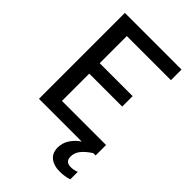

<svg xmlns="http://www.w3.org/2000/svg" viewBox="-267 -796 1105 1105"><g transform="rotate(45 285.5 -243.5)"><path d="M525.9 -612.8H167V-392.1H435.1V-307.1H167V-85H525.9V0H506.8Q467.3 25.9 447.8 51Q428.2 76.2 428.2 106Q428.2 148.9 472.2 148.9Q496.6 148.9 520 139.2V200.2Q487.3 211.9 442.9 211.9Q397 211.9 367.9 189Q338.9 166 338.9 122.1Q338.9 85 359.4 53.2Q379.9 21.5 413.1 0H64.9V-699.2H525.9Z"/></g></svg>

Font: Prompt
Style: Regular
Weight: 400
Designer: Katatrad Team
Foundry: CadsonDemak
Version: Version 1.000;PS 001.000;hotconv 1.0.88;makeotf.lib2.5.64775